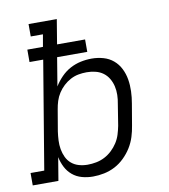

<svg xmlns="http://www.w3.org/2000/svg" viewBox="-96 -806 779 884"><g transform="rotate(-10 293.5 -363.5)"><path d="M268 8Q241 8 216 1Q191 -6 172 -22Q153 -38 141.5 -60.5Q130 -83 125 -108L107 0H-13V-58H51L135 -562H71V-620H144L154 -677H97V-735H229L210 -620H341V-562H200L178 -429Q192 -452 211.5 -472Q231 -492 254.5 -504.5Q278 -517 303.5 -522.5Q329 -528 355 -528Q383 -528 409.5 -520.5Q436 -513 456 -496Q476 -479 488 -455Q500 -431 504.5 -404Q509 -377 508 -348.5Q507 -320 502 -292L485 -192Q481 -166 473 -140.5Q465 -115 450.5 -91.5Q436 -68 415.5 -48Q395 -28 371 -15.5Q347 -3 320.5 2.5Q294 8 268 8ZM253 -50Q273 -50 293.5 -54Q314 -58 332.5 -67.5Q351 -77 367 -92Q383 -107 394.5 -125Q406 -143 412 -162.5Q418 -182 422 -202L438 -302Q442 -322 442.5 -343Q443 -364 438.5 -383.5Q434 -403 424 -420Q414 -437 398.5 -448.5Q383 -460 363 -465Q343 -470 322 -470Q322 -470 322 -470Q322 -470 321 -470Q302 -470 283 -466.5Q264 -463 246 -453.5Q228 -444 213 -430Q198 -416 187 -399Q176 -382 170 -363Q164 -344 161 -325L144 -225Q141 -204 140 -183Q139 -162 142.5 -142Q146 -122 154.5 -104Q163 -86 178 -73.5Q193 -61 212.5 -55.5Q232 -50 253 -50Z"/></g></svg>

Font: Iosevka Etoile Light Oblique
Style: Regular
Weight: 300
Italic angle: -9°
Designer: Belleve Invis
Foundry: Belleve Invis
Version: Version 15.5.2; ttfautohint (v1.8.4)